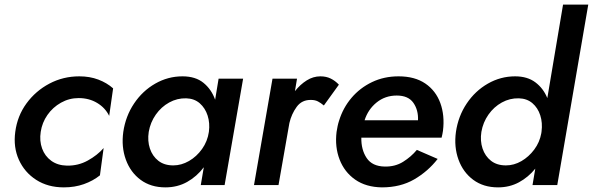

<svg xmlns="http://www.w3.org/2000/svg" viewBox="-20 -800 2563 830"><path d="M156 -230Q162 -270 185 -303Q208 -336 243.5 -356Q279 -376 320 -376Q365 -376 400 -355Q435 -334 452 -299L469 -418Q442 -442 405 -456Q368 -470 323 -470Q253 -470 193.5 -438.5Q134 -407 94.5 -353Q55 -299 46 -230Q37 -164 61.5 -109.5Q86 -55 136.5 -22.5Q187 10 256 10Q303 10 342.5 -4Q382 -18 412 -42L428 -160Q401 -129 359.5 -106Q318 -83 269 -84Q229 -85 201.5 -105Q174 -125 162 -158Q150 -191 156 -230Z M513 -230Q504 -165 524 -110Q544 -55 588 -22.5Q632 10 695 10Q747 10 789 -13.5Q831 -37 861 -77L848 0H951L1031 -460H925L910 -369Q894 -414 859.5 -442Q825 -470 769 -470Q706 -470 651 -438.5Q596 -407 559.5 -352.5Q523 -298 513 -230ZM623 -230Q630 -271 653.5 -304.5Q677 -338 711.5 -357Q746 -376 785 -375Q820 -374 843.5 -353.5Q867 -333 877.5 -300.5Q888 -268 883 -230Q877 -189 853.5 -156Q830 -123 797 -104Q764 -85 729 -85Q690 -85 664.5 -105Q639 -125 628 -158Q617 -191 623 -230Z M1380 -344 1445 -434Q1429 -451 1409.5 -460.5Q1390 -470 1365 -470Q1334 -470 1306 -452.5Q1278 -435 1255 -406L1264 -460H1158L1078 0H1184L1231 -268Q1240 -307 1262.5 -338Q1285 -369 1325 -368Q1342 -368 1354.5 -361.5Q1367 -355 1380 -344Z M1556 -280Q1571 -327 1608 -357Q1645 -387 1695 -387Q1745 -387 1767 -355.5Q1789 -324 1787 -280ZM1542 -205H1889Q1891 -213 1892.5 -220.5Q1894 -228 1895 -235Q1903 -301 1883.5 -354.5Q1864 -408 1818.5 -439Q1773 -470 1703 -470Q1640 -470 1588 -445Q1536 -420 1499.5 -377Q1463 -334 1446 -279Q1442 -267 1439.5 -255Q1437 -243 1435 -230Q1427 -165 1448 -110.5Q1469 -56 1515.5 -23.5Q1562 9 1631 10Q1711 10 1770.5 -24.5Q1830 -59 1872 -113L1782 -152Q1757 -122 1722.5 -100.5Q1688 -79 1643 -80Q1589 -81 1565 -117Q1541 -153 1542 -205Z M1951 -230Q1942 -165 1962 -110Q1982 -55 2026 -22.5Q2070 10 2133 10Q2183 10 2223.5 -12Q2264 -34 2294 -71L2282 0H2389L2523 -780H2414L2346 -376Q2329 -418 2294.5 -444Q2260 -470 2207 -470Q2144 -470 2089 -438.5Q2034 -407 1997.5 -352.5Q1961 -298 1951 -230ZM2061 -230Q2068 -271 2091.5 -304.5Q2115 -338 2149.5 -357Q2184 -376 2223 -375Q2258 -374 2281.5 -354Q2305 -334 2315.5 -301.5Q2326 -269 2321 -231L2320 -224Q2313 -185 2289.5 -153.5Q2266 -122 2234 -103.5Q2202 -85 2167 -85Q2128 -85 2102.5 -105Q2077 -125 2066 -158Q2055 -191 2061 -230Z"/></svg>

Font: Jost* 500 Medium Italic
Style: Italic
Weight: 500
Italic angle: -10°
Version: Version 3.200; ttfautohint (v0.97) -l 8 -r 50 -G 200 -x 14 -